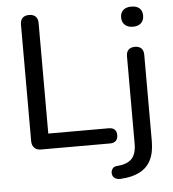

<svg xmlns="http://www.w3.org/2000/svg" viewBox="-59 -763 908 1008"><g transform="rotate(-5 394.5 -259.5)"><path d="M132 0Q110 0 97.5 -13Q85 -26 85 -48V-662Q85 -685 97 -697Q109 -709 131 -709Q154 -709 166 -697Q178 -685 178 -662V-80H496Q517 -80 527.5 -70Q538 -60 538 -41Q538 -21 527.5 -10.5Q517 0 496 0ZM536 190Q520 191 509 185Q498 179 494 168.5Q490 158 492 147.5Q494 137 501.5 129.5Q509 122 522 121Q575 118 600 92.5Q625 67 625 13V-448Q625 -471 637 -482.5Q649 -494 671 -494Q692 -494 704 -482.5Q716 -471 716 -448V6Q716 68 695.5 107.5Q675 147 635 167Q595 187 536 190ZM670 -600Q643 -600 627.5 -614.5Q612 -629 612 -653Q612 -679 627.5 -692.5Q643 -706 670 -706Q698 -706 713 -692.5Q728 -679 728 -653Q728 -629 713 -614.5Q698 -600 670 -600Z"/></g></svg>

Font: Nunito Medium
Style: Regular
Weight: 500
Designer: Vernon Adams
Foundry: Vernon Adams
Version: Version 3.601